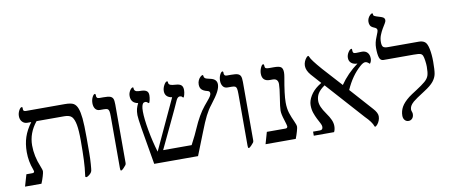

<svg xmlns="http://www.w3.org/2000/svg" viewBox="-71 -1118 3365 1428"><g transform="rotate(-10 1611.5 -403.5)"><path d="M535.2 -279.8Q535.2 -207 534.9 -162.8Q534.7 -118.7 531.7 -80.1Q528.8 -41.5 526.6 -31.2Q524.4 -21 516.1 -12Q507.8 -2.9 498 3.4Q488.3 9.8 482.9 9.8Q480 9.8 477.5 7.8Q475.1 5.9 475.1 2.9L477.5 -18.6Q488.8 -90.3 488.8 -266.1Q488.8 -342.3 481 -384.8Q473.1 -427.2 456.8 -446Q440.4 -464.8 398.9 -464.8H189.9Q126 -386.2 126 -292Q126 -210.9 160.2 -128.9Q164.6 -116.7 168.2 -106.9Q171.9 -97.2 171.9 -88.9Q171.9 -79.6 163.8 -52.5Q155.8 -25.4 145 0H21L46.9 -88.9H91.8Q106.9 -88.9 106.9 -101.1L102.5 -116.2Q78.1 -179.7 78.1 -250Q78.1 -312 95 -362.8Q111.8 -413.6 149.9 -464.8H121.1Q97.2 -464.8 82 -481.4Q66.9 -498 66.9 -523.9Q66.9 -546.4 77.9 -566.7Q88.9 -586.9 99.1 -586.9Q105 -586.9 105 -580.1V-568.8Q105 -553.2 125 -553.2H417Q464.8 -553.2 484.4 -541.7Q503.9 -530.3 514.6 -502Q525.4 -473.6 530.3 -425.3Q535.2 -377 535.2 -279.8Z M788.1 -43.9Q788.1 -34.7 783.9 -28.3Q779.8 -22 766.4 -8.1Q752.9 5.9 747.1 5.9Q742.2 5.9 741 2.2Q739.7 -1.5 739.7 -14.2V-402.8Q739.7 -431.2 736.8 -443.4Q733.9 -455.6 726.3 -460.2Q718.8 -464.8 697.8 -464.8H668.9Q645.5 -464.8 633.8 -481.4Q622.1 -498 622.1 -522.9Q622.1 -548.8 632.1 -568.8Q642.1 -588.9 651.9 -588.9Q654.3 -588.9 656 -585.9Q657.7 -583 657.7 -580.1V-570.8Q657.7 -565.4 662.4 -559.3Q667 -553.2 679.7 -553.2H710Q745.6 -553.2 760.7 -547.9Q775.9 -542.5 782 -529.5Q788.1 -516.6 788.1 -485.8Z M1565.9 -500Q1565.9 -476.6 1550 -445.6Q1534.2 -414.6 1491.7 -359.9Q1465.8 -327.6 1444.8 -286.1Q1423.8 -244.6 1394.5 -168.9L1327.6 0H996.6L949.7 -274.9Q936.5 -356.9 936.5 -377.9Q936.5 -406.7 941.4 -425Q946.3 -443.4 957.5 -465.8Q903.8 -475.1 903.8 -528.8Q903.8 -550.3 915.8 -569.1Q927.7 -587.9 939 -587.9Q942.9 -587.9 942.9 -579.1Q942.9 -554.2 977.1 -552.7L1001 -551.8Q1025.4 -550.3 1037.6 -540.5Q1049.8 -530.8 1049.8 -508.8Q1049.8 -491.2 1045.2 -471.7Q1040.5 -452.1 1036.6 -452.1Q1033.7 -452.1 1032.2 -454.1Q1021 -464.8 1010.7 -464.8Q999.5 -464.8 994.1 -458.7Q988.8 -452.6 984.9 -439Q981 -425.3 981 -397.9Q981 -344.2 997.3 -253.4Q1013.7 -162.6 1037.6 -85Q1058.1 -130.9 1115.2 -252.4L1213.9 -464.8Q1188.5 -468.3 1174.6 -482.2Q1160.6 -496.1 1160.6 -520Q1160.6 -542.5 1173.1 -565.2Q1185.5 -587.9 1196.8 -587.9Q1202.6 -587.9 1202.6 -578.1Q1202.6 -557.1 1234.9 -554.2L1258.8 -551.8Q1285.2 -550.3 1297.9 -539.1Q1310.5 -527.8 1310.5 -502.9Q1310.5 -485.8 1305.4 -467Q1300.3 -448.2 1295.9 -448.2Q1293.5 -448.2 1287.6 -454.1Q1283.2 -460.9 1270.5 -460.9Q1255.4 -460.9 1244.6 -439.9Q1223.6 -391.6 1162.1 -262.7L1079.6 -88.9H1294.9Q1335.4 -166 1350.6 -203.1Q1392.6 -300.8 1440.9 -359.9L1467.3 -391.6Q1484.4 -411.6 1491.5 -423.6Q1498.5 -435.5 1498.5 -444.8Q1498.5 -452.6 1494.4 -457.8Q1490.2 -462.9 1476.6 -465.8Q1451.2 -472.2 1438 -485.4Q1424.8 -498.5 1424.8 -523.9Q1424.8 -540.5 1431.6 -555.2Q1438.5 -569.8 1448.7 -578.9Q1459 -587.9 1464.8 -587.9Q1470.7 -587.9 1470.7 -577.1Q1470.7 -570.8 1476.6 -564.7Q1482.4 -558.6 1493.7 -556.2L1519.5 -549.8Q1565.9 -539.6 1565.9 -500Z M1752 -43.9Q1752 -34.7 1747.8 -28.3Q1743.7 -22 1730.2 -8.1Q1716.8 5.9 1710.9 5.9Q1706.1 5.9 1704.8 2.2Q1703.6 -1.5 1703.6 -14.2V-402.8Q1703.6 -431.2 1700.7 -443.4Q1697.8 -455.6 1690.2 -460.2Q1682.6 -464.8 1661.6 -464.8H1632.8Q1609.4 -464.8 1597.7 -481.4Q1585.9 -498 1585.9 -522.9Q1585.9 -548.8 1595.9 -568.8Q1606 -588.9 1615.7 -588.9Q1618.2 -588.9 1619.9 -585.9Q1621.6 -583 1621.6 -580.1V-570.8Q1621.6 -565.4 1626.2 -559.3Q1630.9 -553.2 1643.6 -553.2H1673.8Q1709.5 -553.2 1724.6 -547.9Q1739.7 -542.5 1745.8 -529.5Q1752 -516.6 1752 -485.8Z M2090.8 -86.9Q2090.8 -79.6 2083.7 -54Q2076.7 -28.3 2065.4 0H1837.4L1862.8 -88.9H2003.4Q2019.5 -88.9 2019.5 -104Q2019.5 -110.4 2005.4 -155.3Q1990.7 -200.2 1990.7 -226.1Q1990.7 -252.4 2002.4 -323.2Q2013.7 -394 2013.7 -422.9Q2013.7 -464.8 1973.6 -464.8H1951.7Q1893.6 -464.8 1893.6 -522.9Q1893.6 -544.9 1903.3 -566.9Q1913.1 -588.9 1922.4 -588.9Q1929.7 -588.9 1929.7 -574.2Q1929.7 -562 1936.3 -557.6Q1942.9 -553.2 1961.4 -553.2H1998.5Q2039.1 -553.2 2052.2 -542Q2065.4 -530.8 2065.4 -502Q2065.4 -486.8 2061.5 -465.3Q2038.6 -339.4 2038.6 -280.8Q2038.6 -233.4 2049.8 -199Q2061 -164.6 2077.6 -129.4Q2090.8 -101.6 2090.8 -86.9Z M2718.8 -492.2Q2718.8 -470.7 2705.6 -454.1Q2687.5 -472.2 2672.9 -472.2Q2657.2 -472.2 2633.8 -451.2Q2564.5 -390.6 2520 -289.1L2671.9 -119.1Q2702.6 -85.4 2702.6 -59.1Q2702.6 -42.5 2696.3 -26.4Q2689.9 -10.3 2679.7 1.5Q2669.4 13.2 2663.6 13.2Q2659.7 13.2 2658.7 9.3Q2647.5 -24.4 2599.6 -71.8L2345.7 -355Q2310.1 -330.6 2294.4 -305.4Q2278.8 -280.3 2278.8 -248Q2278.8 -226.1 2289.1 -202.1Q2299.3 -178.2 2321.8 -146.5Q2343.8 -115.7 2354.2 -91.8Q2364.7 -67.9 2364.7 -44.9Q2364.7 -18.6 2355 0H2201.7V-30.8H2253.9Q2275.9 -30.8 2275.9 -54.2Q2275.9 -66.4 2266.8 -83Q2257.8 -99.6 2246.8 -121.1Q2235.8 -142.6 2226.8 -168.9Q2217.8 -195.3 2217.8 -227.1Q2217.8 -260.7 2239.5 -296.9Q2261.2 -333 2298.8 -359.9L2324.7 -377L2256.8 -453.1Q2226.6 -488.8 2226.6 -522.9Q2226.6 -539.1 2232.9 -554.7Q2239.3 -570.3 2248.5 -581.1Q2257.8 -591.8 2262.7 -591.8Q2267.6 -591.8 2271 -582Q2278.3 -559.6 2348.6 -479L2480 -334Q2533.2 -412.1 2614.7 -472.2Q2585.9 -472.2 2568.8 -486.6Q2551.8 -501 2551.8 -525.9Q2551.8 -547.4 2564.9 -567.6Q2578.1 -587.9 2589.8 -587.9Q2592.8 -587.9 2593.3 -585.2Q2593.8 -582.5 2593.8 -574.2Q2593.8 -562 2598.6 -556.9Q2603.5 -551.8 2617.7 -551.8L2662.6 -553.2Q2689 -553.2 2703.9 -536.9Q2718.8 -520.5 2718.8 -492.2Z M3171.9 -388.2Q3171.9 -324.7 3166.3 -295.9Q3160.6 -267.1 3139.4 -240.7Q3118.2 -214.4 3069.8 -183.6Q2997.1 -137.2 2979 -121.1Q2960.9 -105 2954.3 -91.8Q2947.8 -78.6 2947.8 -65.9Q2947.8 -59.1 2951.4 -49.3Q2955.1 -39.6 2955.1 -32.2Q2955.1 -10.7 2943.8 1.7Q2932.6 14.2 2916 14.2Q2897.9 14.2 2887 1.2Q2876 -11.7 2876 -32.2Q2876 -66.9 2893.1 -97.7Q2910.2 -128.4 2951.7 -161.1Q2969.7 -174.8 3012.2 -201.7Q3057.6 -231 3080.6 -250.7Q3103.5 -270.5 3111.1 -292.5Q3118.7 -314.5 3118.7 -359.9Q3118.7 -378.9 3115 -405.5Q3111.3 -432.1 3106 -444.1Q3100.6 -456.1 3088.6 -460.4Q3076.7 -464.8 3038.1 -464.8H2809.1Q2787.6 -464.8 2779.3 -489.3Q2771 -513.7 2771 -563Q2771 -602.5 2789.1 -644Q2804.7 -680.7 2804.7 -690.9Q2804.7 -700.2 2798.8 -705.3Q2793 -710.4 2781.7 -714.8Q2761.7 -723.1 2755.4 -734.9Q2749 -746.6 2749 -763.2Q2749 -776.9 2754.9 -789.6Q2760.7 -802.2 2770.3 -811.5Q2779.8 -820.8 2785.6 -820.8Q2790.5 -820.8 2791.3 -818.6Q2792 -816.4 2792 -811Q2792 -805.2 2795.9 -801.8Q2799.8 -798.3 2814.9 -793Q2856.9 -781.2 2866 -773.7Q2875 -766.1 2875 -753.9Q2875 -744.1 2865.5 -729.2Q2856 -714.4 2844.5 -694.6Q2833 -674.8 2823.5 -650.9Q2814 -627 2814 -599.1Q2814 -571.3 2823.5 -562.3Q2833 -553.2 2859.9 -553.2H3091.8Q3121.1 -553.2 3137.9 -540Q3154.8 -526.9 3163.3 -484.4Q3171.9 -441.9 3171.9 -388.2Z"/></g></svg>

Font: Tinos
Style: Regular
Weight: 400
Designer: Steve Matteson
Foundry: Monotype Imaging Inc.
Version: Version 1.23